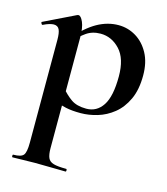

<svg xmlns="http://www.w3.org/2000/svg" viewBox="-108 -479 724 834"><g transform="rotate(15 254.0 -62.0)"><path d="M26 275Q23 275 23 269Q23 263 26 263Q61 263 71.5 250Q82 237 82 194V-269Q82 -300 75 -314.5Q68 -329 50 -329Q42 -329 30 -325.5Q18 -322 4 -315Q0 -313 -3 -319Q-6 -325 -4 -326L138 -395Q140 -396 143 -396Q154 -396 164.5 -372Q175 -348 175 -303V194Q175 222 181.5 237Q188 252 207 257.5Q226 263 264 263Q267 263 267 269Q267 275 264 275Q236 275 201 274Q166 273 127 273Q99 273 72.5 274Q46 275 26 275ZM261 13Q222 13 194.5 7Q167 1 129 -12L164 -75Q186 -48 211.5 -30Q237 -12 280 -12Q327 -12 354 -53Q381 -94 381 -184Q381 -264 344 -303.5Q307 -343 257 -343Q220 -343 193 -324Q166 -305 140 -276L130 -288Q181 -347 227.5 -373Q274 -399 323 -399Q365 -399 401 -377.5Q437 -356 459.5 -315Q482 -274 482 -215Q482 -151 461.5 -107Q441 -63 408 -36.5Q375 -10 336.5 1.5Q298 13 261 13Z"/></g></svg>

Font: Cormorant
Style: Bold
Weight: 700
Designer: Christian Thalmann (Catharsis Fonts)
Foundry: Catharsis Fonts
Version: Version 4.000